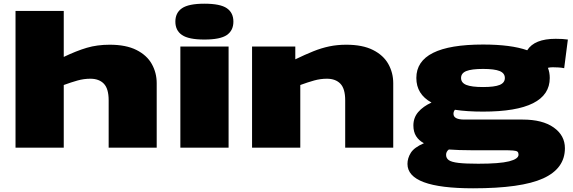

<svg xmlns="http://www.w3.org/2000/svg" viewBox="-20 -799 3103 1039"><path d="M64 0V-740H325V-491Q394 -524 450 -540.5Q506 -557 574 -557Q662 -557 718.5 -528.5Q775 -500 801.5 -452.5Q828 -405 828 -349V0H568V-256Q568 -319 542 -346Q516 -373 469 -373Q434 -373 400 -363.5Q366 -354 325 -339V0Z M1086 -585Q1001 -585 965 -609.5Q929 -634 929 -682Q929 -730 965 -754.5Q1001 -779 1086 -779Q1172 -779 1207.5 -754.5Q1243 -730 1243 -682Q1243 -634 1207.5 -609.5Q1172 -585 1086 -585ZM956 0V-547H1217V0Z M1344 0V-547H1578V-478Q1632 -504 1675.5 -521.5Q1719 -539 1762 -548Q1805 -557 1854 -557Q1942 -557 1998.5 -528.5Q2055 -500 2081.5 -452.5Q2108 -405 2108 -349V0H1848V-256Q1848 -319 1822 -346Q1796 -373 1749 -373Q1714 -373 1680 -363.5Q1646 -354 1605 -339V0Z M2540 220Q2185 220 2185 88Q2185 57 2203 28Q2221 -1 2274 -24Q2246 -39 2231.5 -62.5Q2217 -86 2217 -120Q2217 -162 2243 -192.5Q2269 -223 2315 -244Q2233 -289 2233 -377Q2233 -558 2594 -558Q2745 -558 2833 -527Q2872 -589 2987 -589Q3027 -589 3053 -585L3033 -430Q3019 -433 3002.5 -434Q2986 -435 2972 -435Q2956 -435 2945 -432Q2955 -407 2955 -377Q2955 -195 2594 -195Q2507 -195 2442 -205Q2434 -196 2434 -183Q2434 -152 2493 -152H2808Q2916 -152 2976.5 -109Q3037 -66 3037 3Q3037 113 2919 166.5Q2801 220 2540 220ZM2594 -328Q2656 -328 2684 -339.5Q2712 -351 2712 -377Q2712 -403 2684 -414.5Q2656 -426 2594 -426Q2532 -426 2503.5 -414.5Q2475 -403 2475 -377Q2475 -351 2503.5 -339.5Q2532 -328 2594 -328ZM2394 39Q2394 57 2408.5 67.5Q2423 78 2461 82.5Q2499 87 2568 87Q2684 87 2735 74Q2786 61 2786 38Q2786 27 2780.5 22Q2775 17 2756.5 15.5Q2738 14 2699 14H2528Q2496 14 2466 13Q2436 12 2409 10Q2394 21 2394 39Z"/></svg>

Font: Georama ExtraExtended ExtraBold
Style: Regular
Weight: 800
Width: 8
Designer: Jean-Baptiste Levee
Foundry: Production Type
Version: Version 1.000